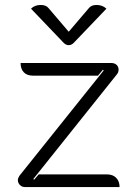

<svg xmlns="http://www.w3.org/2000/svg" viewBox="-20 -754 553 774"><path d="M52 -28Q52 -35 58 -45L398 -470L395 -473L375 -449H113Q89 -449 76 -462.5Q63 -476 63 -500H429Q442 -500 450 -492.5Q458 -485 458 -474Q458 -462 451 -454L114 -32L118 -30L136 -51H411Q435 -51 448.5 -37Q462 -23 462 0H80Q68 0 60 -8.5Q52 -17 52 -28ZM338 -721Q348 -734 369 -734Q393 -734 409 -719L277 -581Q268 -572 257 -572Q246 -572 237 -581L105 -719Q120 -734 144 -734Q166 -734 176 -721L257 -626Z"/></svg>

Font: K2D ExtraLight
Style: Regular
Weight: 275
Designer: Katatrad Aksorn Co.,Ltd.
Foundry: Cadson Demak Co.,Ltd.
Version: Version 1.000; ttfautohint (v1.6)